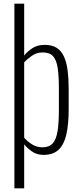

<svg xmlns="http://www.w3.org/2000/svg" viewBox="-20 -830 438 1040"><path d="M58 190V-810H111V-529Q127 -550 154.5 -568.5Q182 -587 222 -587Q262 -587 287.5 -570.5Q313 -554 327 -522.5Q341 -491 346.5 -447Q352 -403 352 -349V-238Q352 -157 339.5 -102Q327 -47 297.5 -19Q268 9 216 9Q179 9 152.5 -10Q126 -29 111 -48V190ZM210 -32Q246 -32 265.5 -53.5Q285 -75 292 -120.5Q299 -166 299 -236V-349Q299 -418 292.5 -461.5Q286 -505 267.5 -525.5Q249 -546 211 -546Q178 -546 152 -527.5Q126 -509 111 -492V-84Q128 -64 153.5 -48Q179 -32 210 -32Z"/></svg>

Font: Oswald ExtraLight
Style: Regular
Weight: 250
Designer: Vernon Adams
Foundry: Vernon Adams
Version: Version 4.100; ttfautohint (v1.8.1.43-b0c9)